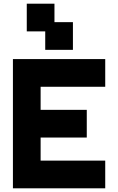

<svg xmlns="http://www.w3.org/2000/svg" viewBox="-20 -1020 640 1040"><path d="M50 0H550V-150H200V-275H450V-425H200V-550H550V-700H50ZM125 -850H225V-750H375V-900H275V-1000H125Z"/></svg>

Font: LS-VG5000 Bold
Style: Regular
Weight: 400
Designer: Justin Bihan, 2021
Foundry: Justin Bihan, 2021
Version: Version 1.000;Glyphs 3.1.2 (3151)